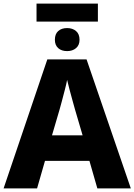

<svg xmlns="http://www.w3.org/2000/svg" viewBox="-20 -1047 747 1067"><path d="M524 -1027V-927H183V-1027ZM353 -891Q383 -891 402.5 -874.5Q422 -858 422 -826Q422 -796 402.5 -779.5Q383 -763 353 -763Q322 -763 303.5 -779.5Q285 -796 285 -826Q285 -858 303.5 -874.5Q322 -891 353 -891ZM521 0 477 -153H230L186 0H0L243 -717H461L707 0ZM397 -438Q392 -456 383.5 -486.5Q375 -517 366.5 -549Q358 -581 353 -603Q349 -581 340.5 -548.5Q332 -516 324 -485.5Q316 -455 311 -438L269 -295H439Z"/></svg>

Font: Noto Sans ExtraBold
Style: Regular
Weight: 800
Designer: Monotype Design Team
Foundry: Monotype Imaging Inc.
Version: Version 2.007